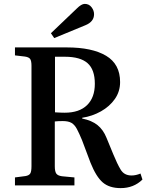

<svg xmlns="http://www.w3.org/2000/svg" viewBox="-20 -954 762 988"><path d="M601 14Q543 14 509 -15Q475 -44 446 -116L402 -233Q387 -269 375.5 -290.5Q364 -312 348 -321.5Q332 -331 303 -331Q279 -331 262 -329V-98Q262 -72 269.5 -61Q277 -50 299 -47L363 -41V0H57V-41L111 -48Q129 -51 135.5 -61Q142 -71 142 -99V-616Q142 -640 135.5 -650Q129 -660 108 -663L57 -669V-710H324Q454 -710 526 -667Q598 -624 598 -532Q598 -483 571 -444.5Q544 -406 499.5 -381Q455 -356 403 -348V-344Q452 -334 481.5 -310.5Q511 -287 528 -245L563 -160Q583 -111 601 -81Q619 -51 657 -51Q679 -51 703 -61L713 -30Q668 14 601 14ZM313 -374Q388 -374 428 -413Q468 -452 468 -523Q468 -596 430.5 -629Q393 -662 314 -662H263V-376Q279 -375 291.5 -374.5Q304 -374 313 -374ZM259 -758 242 -783 375 -910Q399 -934 416 -934Q438 -934 451 -917Q464 -900 464 -881Q464 -842 419 -824Z"/></svg>

Font: Literata 36pt Medium
Style: Regular
Weight: 500
Designer: Latin by Veronika Burian and Jose Scaglione. Greek by Irene Vlachou. Cyrillic by Vera Evstafieva.
Foundry: TypeTogether
Version: Version 3.002